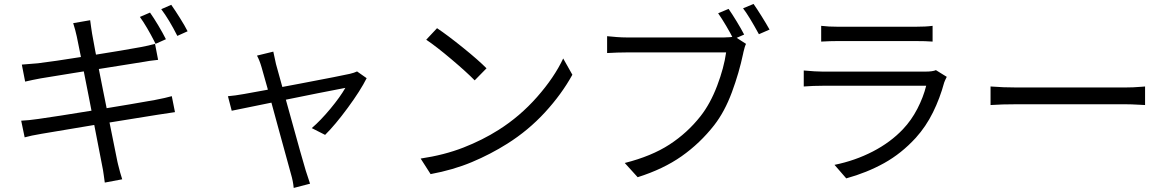

<svg xmlns="http://www.w3.org/2000/svg" viewBox="-20 -856 5870 964"><path d="M813 -659.1 761.1 -635.9 753.3 -651.5Q738.3 -681.2 718.7 -714.7Q699.1 -748.3 682.3 -771L733.2 -792.8Q752.2 -766 775.1 -727.7Q798 -689.3 813 -659.1ZM921.9 -699 870.4 -675.8Q829.3 -757.3 789.6 -809.9L839.8 -831.8Q859.3 -804.2 883.7 -765.3Q908.2 -726.3 921.9 -699ZM347.5 -739.7 432.7 -754.5Q434.7 -736.9 437.5 -719.6Q439.8 -702.5 442.3 -687.3Q446.4 -657.3 497.3 -402.8Q548.1 -148.2 569.5 -44.4Q571.4 -36.5 572.8 -30.4Q583 11.8 593.6 44.2L506.1 60.7Q502.9 39.6 501.2 25.1Q497.9 -1.6 491.6 -30.9Q473.8 -125.6 425.8 -370.2Q377.9 -614.7 365.4 -673.2Q358.6 -705.1 347.5 -739.7ZM170.7 -538.3Q234.7 -545.5 424.4 -575.6Q614 -605.7 689 -619.9Q727.2 -627 758.3 -636L773.8 -555.5Q762.2 -554.6 752.6 -553Q742.9 -551.5 729.9 -550.2Q720.6 -548.2 704.6 -545.9Q250.9 -474 184.8 -462.6Q143.7 -455 106.2 -446.3L89.6 -531.7Q136 -535 170.7 -538.3ZM172 -258.7Q259.3 -270.8 457.5 -303.2Q655.8 -335.6 757.1 -353.9Q813.6 -364.7 842.5 -373.2L858.5 -293Q827.9 -288.9 771 -279.8Q639.5 -259 463.1 -230.2Q286.7 -201.4 189.6 -184.4Q133.4 -175 103.8 -166.4L86.4 -250Q123 -251.6 172 -258.7Z M1365.7 -534.4Q1395.9 -426.4 1425.7 -317.7Q1503.9 -34.4 1515.1 0.4L1525 30.5L1536.7 66.3L1454.7 87.6Q1451.5 53.2 1440.7 17.1Q1408.8 -98.5 1378.2 -210.4Q1309.9 -463.3 1293.2 -518.7Q1283.2 -553.3 1270.3 -576.8L1352.2 -596.8Q1356.9 -572.5 1365.7 -534.4ZM1612.3 -178.8 1545.3 -212.8Q1590.1 -251.3 1639.2 -310.4Q1688.2 -369.5 1714 -414.8Q1569.9 -387.2 1439.7 -360.4Q1309.4 -333.6 1143.4 -300L1124.4 -372.9Q1161.1 -376 1205.1 -384Q1281.4 -397.2 1488.3 -436.5Q1695.2 -475.8 1736.1 -485.2Q1758.8 -490.5 1772.8 -497.3L1820.9 -463.5Q1790.2 -401.9 1726.4 -315.1Q1662.7 -228.4 1612.3 -178.8Z M2422.7 -513.1 2363.3 -452.5Q2322.4 -494.3 2246.9 -558.1Q2171.5 -621.9 2120 -656.6L2174.3 -714.5Q2226.9 -679.4 2304.6 -616.7Q2382.3 -554 2422.7 -513.1ZM2482.9 -203.5Q2590.3 -271.2 2676.5 -369Q2762.7 -466.8 2807.7 -562.4L2853.8 -480.8Q2800 -383.1 2716.3 -292Q2632.6 -200.9 2527 -134.5Q2442.7 -81.3 2349 -42.1Q2255.2 -2.8 2142 18.2L2092 -59.9Q2210.6 -77.6 2306.6 -115.1Q2402.6 -152.6 2482.9 -203.5Z M3716.2 -682.5 3662.8 -658.9Q3648.2 -688.6 3626.3 -725.6Q3604.4 -762.7 3585.7 -789.4L3638.1 -811.4Q3655.4 -786.7 3678.5 -748.8Q3701.7 -710.8 3716.2 -682.5ZM3843.8 -707.5 3790.4 -684.2Q3740.2 -776.1 3710.8 -814.2L3763.5 -836.2Q3780.5 -812 3804 -774.4Q3827.5 -736.8 3843.8 -707.5ZM3712.6 -594.1 3711.3 -587.5Q3691 -490.8 3654.7 -392.8Q3618.3 -294.8 3565.7 -227.3Q3494.6 -136.5 3402.3 -71.6Q3310.1 -6.7 3181.6 33.7L3116.8 -37.7Q3251.1 -71.7 3341.2 -130.2Q3431.3 -188.7 3497.6 -273.1Q3546.4 -335.3 3580.7 -425.5Q3615 -515.7 3625.7 -592.8H3124.6Q3082.5 -592.8 3028.2 -589.7V-674.3Q3050.4 -672 3076.4 -670Q3102.4 -668 3125.2 -668H3616.3Q3648.2 -668 3667.7 -673.1L3725.7 -635.7Q3719.4 -624 3712.6 -594.1Z M4189.8 -721.7H4574.6Q4629.5 -721.7 4662.4 -726.3V-647.2Q4629 -649.9 4573.2 -649.9H4189.8Q4148.2 -649.9 4103 -647.2V-726.3Q4138.5 -721.7 4189.8 -721.7ZM4720.6 -441.7Q4699.3 -362.8 4664.2 -291.7Q4629.2 -220.7 4578.1 -164.1Q4506 -85.3 4419 -37Q4332 11.2 4228.9 39.6L4169.9 -28.3Q4273.2 -49.3 4362.3 -95.4Q4451.4 -141.5 4513.8 -207.5Q4556.2 -252.3 4586.1 -310.2Q4616 -368.2 4630.2 -425.4H4110.2Q4063.5 -425.4 4015.5 -421.8V-502.1Q4075.7 -496.5 4110.2 -496.5H4625.7Q4663.1 -496.5 4679.1 -503.9L4733.5 -470.2Q4723.4 -450.1 4720.6 -441.7Z M5088.7 -416.7H5624.4Q5670.2 -416.7 5712.3 -420.4L5729.2 -421.8V-328.6L5702.4 -330Q5660.6 -332.6 5625 -332.6H5088.7Q5006.6 -332.6 4953.4 -328.6V-421.8Q5016.7 -416.7 5088.7 -416.7Z"/></svg>

Font: Min Sans VF VF
Style: Regular
Weight: 400
Designer: Jinseong-Kim, NotoSansCJK, Nunito
Foundry: Jinseong-Kim
Version: Version 1.420;Glyphs 3.1.2 (3151)